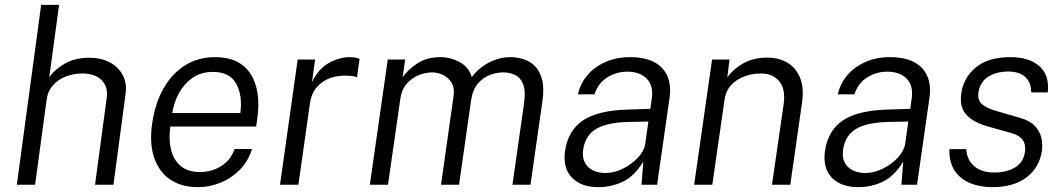

<svg xmlns="http://www.w3.org/2000/svg" viewBox="-20 -763 4386 793"><path d="M49.5 0 150 -743H224L183.5 -443.5Q206 -476.5 248 -500.5Q290 -524.5 349 -524.5Q397 -524.5 433 -505.5Q469 -486.5 487 -452.5Q505 -418.5 498.5 -374L448.5 0H372.5L420.5 -357Q427.5 -405 399.5 -432.2Q371.5 -459.5 320.5 -459.5Q285 -459.5 253 -447.5Q221 -435.5 199.2 -411.2Q177.5 -387 172.5 -350.5L125 0Z M797.5 10Q730 10 683.5 -21.2Q637 -52.5 616.8 -111.5Q596.5 -170.5 608.5 -253.5Q620.5 -336 655.2 -397.5Q690 -459 744.2 -493Q798.5 -527 868.5 -527Q969.5 -527 1014.2 -458.8Q1059 -390.5 1042.5 -272.5L1038 -240.5H683.5Q676 -188.5 686 -146Q696 -103.5 725.5 -78Q755 -52.5 805.5 -52.5Q855 -52.5 894 -77.2Q933 -102 949 -147.5H1021Q1004.5 -95.5 969.2 -60.5Q934 -25.5 889 -7.8Q844 10 797.5 10ZM691.5 -296H972.5Q982.5 -368 955.8 -417Q929 -466 859 -466Q809.5 -466 774.2 -440.8Q739 -415.5 718.2 -376.5Q697.5 -337.5 691.5 -296Z M1136.5 0 1209.5 -517H1281.5L1268.5 -423.5Q1294.5 -478.5 1338 -502.8Q1381.5 -527 1425 -527Q1436.5 -527 1447.5 -525.2Q1458.5 -523.5 1465 -519.5L1454.5 -443.5Q1447 -447.5 1434.8 -449Q1422.5 -450.5 1414.5 -450.5Q1379.5 -452.5 1346.2 -441.5Q1313 -430.5 1289.2 -404Q1265.5 -377.5 1259.5 -332L1212.5 0Z M1507.5 0 1581.5 -517H1653.5L1643 -444Q1667 -477.5 1705.2 -502.2Q1743.5 -527 1800 -527Q1840.5 -527 1878.5 -506.5Q1916.5 -486 1928.5 -444.5Q1957.5 -483 2000.2 -505Q2043 -527 2089 -527Q2114.5 -527 2141 -519Q2167.5 -511 2188.2 -491Q2209 -471 2218.8 -434.8Q2228.5 -398.5 2220 -342.5L2171 0H2096.5L2144.5 -336.5Q2151.5 -387 2140.8 -414.8Q2130 -442.5 2107.8 -453.2Q2085.5 -464 2059 -464Q2031 -464 2002.8 -453.2Q1974.5 -442.5 1953.2 -417.2Q1932 -392 1925.5 -347.5L1876 0H1801.5L1853.5 -367.5Q1858 -399.5 1845.2 -421Q1832.5 -442.5 1810.2 -453.2Q1788 -464 1764.5 -464Q1738.5 -464 1710.2 -453Q1682 -442 1660.5 -418Q1639 -394 1633.5 -355.5L1582.5 0Z M2452 10Q2380.5 10 2342.5 -29Q2304.5 -68 2313.5 -138Q2326 -224 2387.5 -265.5Q2449 -307 2573.5 -310.5L2666 -313.5L2672 -356.5Q2679.5 -409 2651.2 -438Q2623 -467 2570.5 -467Q2526.5 -467 2488.5 -443.5Q2450.5 -420 2435.5 -373.5H2367Q2376 -416 2404.8 -450.8Q2433.5 -485.5 2479 -506.2Q2524.5 -527 2582.5 -527Q2672.5 -527 2714.5 -482Q2756.5 -437 2745.5 -360L2694 0H2629.5L2637 -95.5Q2599 -34 2551.5 -12Q2504 10 2452 10ZM2481.5 -48.5Q2516 -48.5 2552 -66Q2588 -83.5 2614 -111Q2640 -138.5 2645 -169L2658 -261L2581.5 -259.5Q2490 -258 2443.8 -231.5Q2397.5 -205 2388.5 -145Q2382.5 -99.5 2408.5 -74Q2434.5 -48.5 2481.5 -48.5Z M2847 0 2921 -517H2993L2984 -444Q3008 -477.5 3049.5 -501.2Q3091 -525 3149.5 -525Q3196.5 -525 3232 -504Q3267.5 -483 3284.5 -441.5Q3301.5 -400 3292.5 -338.5L3244 0H3168.5L3216.5 -332Q3225.5 -393.5 3199 -426.5Q3172.5 -459.5 3122 -459.5Q3086.5 -459.5 3054.2 -447.5Q3022 -435.5 2999.8 -411.5Q2977.5 -387.5 2972.5 -351L2922 0Z M3525.5 10Q3454 10 3416 -29Q3378 -68 3387 -138Q3399.5 -224 3461 -265.5Q3522.5 -307 3647 -310.5L3739.5 -313.5L3745.5 -356.5Q3753 -409 3724.8 -438Q3696.5 -467 3644 -467Q3600 -467 3562 -443.5Q3524 -420 3509 -373.5H3440.5Q3449.5 -416 3478.2 -450.8Q3507 -485.5 3552.5 -506.2Q3598 -527 3656 -527Q3746 -527 3788 -482Q3830 -437 3819 -360L3767.5 0H3703L3710.5 -95.5Q3672.5 -34 3625 -12Q3577.5 10 3525.5 10ZM3555 -48.5Q3589.5 -48.5 3625.5 -66Q3661.5 -83.5 3687.5 -111Q3713.5 -138.5 3718.5 -169L3731.5 -261L3655 -259.5Q3563.5 -258 3517.2 -231.5Q3471 -205 3462 -145Q3456 -99.5 3482 -74Q3508 -48.5 3555 -48.5Z M4078.5 10Q4027 10 3986.5 -6.8Q3946 -23.5 3923 -58.2Q3900 -93 3901 -147H3971Q3974 -100.5 4005 -75.5Q4036 -50.5 4087 -50.5Q4138.5 -50.5 4173 -71.8Q4207.5 -93 4213.5 -137Q4221.5 -195.5 4158.5 -213L4057.5 -241.5Q4002 -257 3972.2 -288Q3942.5 -319 3950 -375.5Q3959 -442 4010.2 -484.5Q4061.5 -527 4153 -527Q4230 -527 4272.5 -490.2Q4315 -453.5 4307.5 -381.5H4239Q4239.5 -421 4215.5 -444.2Q4191.5 -467.5 4144 -467.5Q4095 -467.5 4061 -445.8Q4027 -424 4021 -379.5Q4017 -349.5 4036 -332.8Q4055 -316 4094 -305L4192 -276.5Q4233 -265 4254 -242.8Q4275 -220.5 4281 -194Q4287 -167.5 4283.5 -141.5Q4273.5 -71.5 4220.2 -30.8Q4167 10 4078.5 10Z"/></svg>

Font: Public Sans Light
Style: Italic
Weight: 300
Italic angle: -8°
Designer: The Public Sans project authors (U.S. Web Design System). Libre Franklin designed by Pablo Impallari and Rodrigo Fuenzal
Version: Version 1.007; ttfautohint (v1.8.1) -l 8 -r 50 -G 200 -x 14 